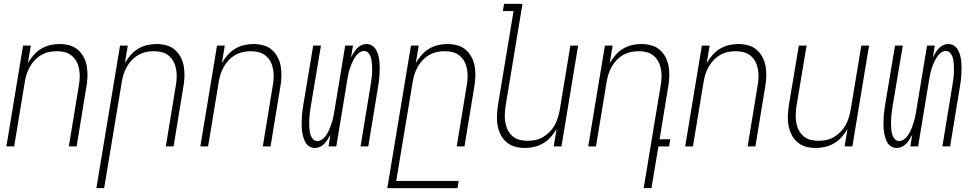

<svg xmlns="http://www.w3.org/2000/svg" viewBox="-20 -755 5040 990"><path d="M13 0 99 -520H139L124 -430Q137 -452 154 -471.5Q171 -491 193 -504Q215 -517 239 -522.5Q263 -528 287 -528Q314 -528 339 -521Q364 -514 382.5 -497.5Q401 -481 412.5 -458.5Q424 -436 428 -410.5Q432 -385 431 -358Q430 -331 425 -305L375 0H335L386 -311Q390 -332 391 -353.5Q392 -375 388.5 -396Q385 -417 376 -435Q367 -453 351.5 -466.5Q336 -480 316 -485.5Q296 -491 274 -491Q254 -491 234 -487Q214 -483 195 -472.5Q176 -462 160.5 -446Q145 -430 134.5 -411.5Q124 -393 117.5 -373Q111 -353 108 -333L53 0Z M477 215 599 -520H639L624 -430Q637 -452 654 -471.5Q671 -491 693 -504Q715 -517 739 -522.5Q763 -528 787 -528Q814 -528 839 -521Q864 -514 882.5 -497.5Q901 -481 912.5 -458.5Q924 -436 928 -410.5Q932 -385 931 -358Q930 -331 925 -305L875 0H835L886 -311Q890 -332 891 -353.5Q892 -375 888.5 -396Q885 -417 876 -435Q867 -453 851.5 -466.5Q836 -480 816 -485.5Q796 -491 774 -491Q754 -491 734 -487Q714 -483 695 -472.5Q676 -462 660.5 -446Q645 -430 634.5 -411.5Q624 -393 617.5 -373Q611 -353 608 -333L517 215Z M1013 0 1099 -520H1139L1124 -430Q1137 -452 1154 -471.5Q1171 -491 1193 -504Q1215 -517 1239 -522.5Q1263 -528 1287 -528Q1314 -528 1339 -521Q1364 -514 1382.5 -497.5Q1401 -481 1412.5 -458.5Q1424 -436 1428 -410.5Q1432 -385 1431 -358Q1430 -331 1425 -305L1375 0H1335L1386 -311Q1390 -332 1391 -353.5Q1392 -375 1388.5 -396Q1385 -417 1376 -435Q1367 -453 1351.5 -466.5Q1336 -480 1316 -485.5Q1296 -491 1274 -491Q1254 -491 1234 -487Q1214 -483 1195 -472.5Q1176 -462 1160.5 -446Q1145 -430 1134.5 -411.5Q1124 -393 1117.5 -373Q1111 -353 1108 -333L1053 0Z M1604 8Q1587 8 1574 -0.5Q1561 -9 1554 -22.5Q1547 -36 1543 -51.5Q1539 -67 1537 -83.5Q1535 -100 1535.5 -116Q1536 -132 1536.5 -149Q1537 -166 1539.5 -182.5Q1542 -199 1544 -215L1595 -520H1635L1583 -210Q1581 -197 1579 -184Q1577 -171 1576 -158Q1575 -145 1574.5 -132Q1574 -119 1574.5 -106.5Q1575 -94 1576.5 -81.5Q1578 -69 1582 -57.5Q1586 -46 1594.5 -37Q1603 -28 1616 -28Q1628 -28 1639 -35Q1650 -42 1657.5 -52Q1665 -62 1671 -73Q1677 -84 1681 -95Q1685 -106 1689 -117.5Q1693 -129 1696 -140.5Q1699 -152 1701 -163.5Q1703 -175 1705 -187L1760 -520H1800L1790 -459Q1796 -471 1803.5 -483Q1811 -495 1820.5 -505.5Q1830 -516 1843 -522Q1856 -528 1869 -528Q1886 -528 1899 -519.5Q1912 -511 1919.5 -497.5Q1927 -484 1931 -468.5Q1935 -453 1936.5 -436.5Q1938 -420 1938 -404Q1938 -388 1937 -371Q1936 -354 1934 -337.5Q1932 -321 1929 -305L1879 0H1839L1890 -310Q1892 -323 1894 -336Q1896 -349 1897.5 -362Q1899 -375 1899 -388Q1899 -401 1898.5 -413.5Q1898 -426 1896.5 -438.5Q1895 -451 1891 -462.5Q1887 -474 1878.5 -483Q1870 -492 1857 -492Q1845 -492 1834.5 -485Q1824 -478 1816.5 -468Q1809 -458 1803 -447Q1797 -436 1792.5 -425Q1788 -414 1784 -402.5Q1780 -391 1777.5 -379.5Q1775 -368 1773 -356.5Q1771 -345 1769 -333L1714 0H1674L1684 -61Q1678 -49 1670.5 -37Q1663 -25 1653 -14.5Q1643 -4 1630 2Q1617 8 1604 8Z M1977 215 2099 -520H2139L2124 -430Q2137 -452 2154 -471.5Q2171 -491 2193 -504Q2215 -517 2239 -522.5Q2263 -528 2287 -528Q2314 -528 2339 -521Q2364 -514 2382.5 -497.5Q2401 -481 2412.5 -458.5Q2424 -436 2428 -410.5Q2432 -385 2431 -358Q2430 -331 2425 -305L2375 0H2335L2386 -311Q2390 -332 2391 -353.5Q2392 -375 2388.5 -396Q2385 -417 2376 -435Q2367 -453 2351.5 -466.5Q2336 -480 2316 -485.5Q2296 -491 2274 -491Q2254 -491 2234 -487Q2214 -483 2195 -472.5Q2176 -462 2160.5 -446Q2145 -430 2134.5 -411.5Q2124 -393 2117.5 -373Q2111 -353 2108 -333L2023 178H2345L2339 215Z M2686 8Q2659 8 2634.5 1Q2610 -6 2591 -22.5Q2572 -39 2561 -61.5Q2550 -84 2545.5 -109.5Q2541 -135 2542.5 -162Q2544 -189 2548 -215L2628 -698H2573L2579 -735H2674L2587 -209Q2584 -188 2583 -166.5Q2582 -145 2585.5 -124Q2589 -103 2598 -85Q2607 -67 2622 -53.5Q2637 -40 2657.5 -34.5Q2678 -29 2700 -29Q2720 -29 2740 -33Q2760 -37 2778.5 -47.5Q2797 -58 2813 -74Q2829 -90 2839.5 -108.5Q2850 -127 2856 -147Q2862 -167 2866 -187L2921 -520H2961L2875 0H2835L2850 -90Q2837 -68 2820 -48.5Q2803 -29 2780.5 -16Q2758 -3 2734 2.5Q2710 8 2686 8Z M3299 215 3386 -311Q3390 -332 3391 -353.5Q3392 -375 3388.5 -396Q3385 -417 3376 -435Q3367 -453 3351.5 -466.5Q3336 -480 3316 -485.5Q3296 -491 3274 -491Q3254 -491 3234 -487Q3214 -483 3195 -472.5Q3176 -462 3160.5 -446Q3145 -430 3134.5 -411.5Q3124 -393 3117.5 -373Q3111 -353 3108 -333L3053 0H3013L3099 -520H3139L3124 -430Q3137 -452 3154 -471.5Q3171 -491 3193 -504Q3215 -517 3239 -522.5Q3263 -528 3287 -528Q3314 -528 3339 -521Q3364 -514 3382.5 -497.5Q3401 -481 3412.5 -458.5Q3424 -436 3428 -410.5Q3432 -385 3431 -358Q3430 -331 3425 -305L3381 -37H3436L3430 0H3375L3339 215Z M3513 0 3599 -520H3639L3624 -430Q3637 -452 3654 -471.5Q3671 -491 3693 -504Q3715 -517 3739 -522.5Q3763 -528 3787 -528Q3814 -528 3839 -521Q3864 -514 3882.5 -497.5Q3901 -481 3912.5 -458.5Q3924 -436 3928 -410.5Q3932 -385 3931 -358Q3930 -331 3925 -305L3875 0H3835L3886 -311Q3890 -332 3891 -353.5Q3892 -375 3888.5 -396Q3885 -417 3876 -435Q3867 -453 3851.5 -466.5Q3836 -480 3816 -485.5Q3796 -491 3774 -491Q3754 -491 3734 -487Q3714 -483 3695 -472.5Q3676 -462 3660.5 -446Q3645 -430 3634.5 -411.5Q3624 -393 3617.5 -373Q3611 -353 3608 -333L3553 0Z M4186 8Q4159 8 4134.5 1Q4110 -6 4091 -22.5Q4072 -39 4061 -61.5Q4050 -84 4045.5 -109.5Q4041 -135 4042.5 -162Q4044 -189 4048 -215L4099 -520H4139L4087 -209Q4084 -188 4083 -166.5Q4082 -145 4085.5 -124Q4089 -103 4098 -85Q4107 -67 4122 -53.5Q4137 -40 4157.5 -34.5Q4178 -29 4200 -29Q4220 -29 4240 -33Q4260 -37 4278.5 -47.5Q4297 -58 4313 -74Q4329 -90 4339.5 -108.5Q4350 -127 4356 -147Q4362 -167 4366 -187L4421 -520H4461L4375 0H4335L4350 -90Q4337 -68 4320 -48.5Q4303 -29 4280.5 -16Q4258 -3 4234 2.5Q4210 8 4186 8Z M4604 8Q4587 8 4574 -0.5Q4561 -9 4554 -22.5Q4547 -36 4543 -51.5Q4539 -67 4537 -83.5Q4535 -100 4535.5 -116Q4536 -132 4536.5 -149Q4537 -166 4539.5 -182.5Q4542 -199 4544 -215L4595 -520H4635L4583 -210Q4581 -197 4579 -184Q4577 -171 4576 -158Q4575 -145 4574.5 -132Q4574 -119 4574.5 -106.5Q4575 -94 4576.5 -81.5Q4578 -69 4582 -57.5Q4586 -46 4594.5 -37Q4603 -28 4616 -28Q4628 -28 4639 -35Q4650 -42 4657.5 -52Q4665 -62 4671 -73Q4677 -84 4681 -95Q4685 -106 4689 -117.5Q4693 -129 4696 -140.5Q4699 -152 4701 -163.5Q4703 -175 4705 -187L4760 -520H4800L4790 -459Q4796 -471 4803.5 -483Q4811 -495 4820.5 -505.5Q4830 -516 4843 -522Q4856 -528 4869 -528Q4886 -528 4899 -519.5Q4912 -511 4919.5 -497.5Q4927 -484 4931 -468.5Q4935 -453 4936.5 -436.5Q4938 -420 4938 -404Q4938 -388 4937 -371Q4936 -354 4934 -337.5Q4932 -321 4929 -305L4879 0H4839L4890 -310Q4892 -323 4894 -336Q4896 -349 4897.5 -362Q4899 -375 4899 -388Q4899 -401 4898.5 -413.5Q4898 -426 4896.5 -438.5Q4895 -451 4891 -462.5Q4887 -474 4878.5 -483Q4870 -492 4857 -492Q4845 -492 4834.5 -485Q4824 -478 4816.5 -468Q4809 -458 4803 -447Q4797 -436 4792.5 -425Q4788 -414 4784 -402.5Q4780 -391 4777.5 -379.5Q4775 -368 4773 -356.5Q4771 -345 4769 -333L4714 0H4674L4684 -61Q4678 -49 4670.5 -37Q4663 -25 4653 -14.5Q4643 -4 4630 2Q4617 8 4604 8Z"/></svg>

Font: Iosevka Extralight
Style: Italic
Weight: 200
Italic angle: -9°
Monospace: yes
Designer: Belleve Invis
Foundry: Belleve Invis
Version: Version 32.5.0; ttfautohint (v1.8.4)